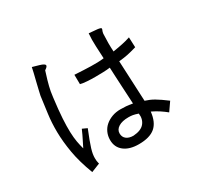

<svg xmlns="http://www.w3.org/2000/svg" viewBox="-156 -928 1313 1234"><g transform="rotate(-30 500.0 -311.0)"><path d="M707 -449 721 -148Q737 -143 752.5 -136.5Q768 -130 784.5 -120.5Q801 -111 820.5 -97.5Q840 -84 864 -66L821 -4Q799 -22 775.5 -37.5Q752 -53 721 -68Q713 7 672.5 41.5Q632 76 551 76Q482 76 442.5 45Q403 14 403 -40Q403 -70 414.5 -95.5Q426 -121 447 -139Q468 -157 496.5 -167.5Q525 -178 559 -178Q582 -178 600.5 -176.5Q619 -175 648 -170Q647 -192 645 -227Q643 -262 641 -301Q639 -340 637 -378Q635 -416 634 -444Q613 -441 583.5 -440Q554 -439 523.5 -439Q493 -439 464 -441Q435 -443 415 -448L414 -518Q450 -516 479 -514.5Q508 -513 533.5 -512.5Q559 -512 582.5 -512.5Q606 -513 630 -516Q628 -558 625.5 -608Q623 -658 627 -703Q644 -701 660 -700Q676 -699 688.5 -697.5Q701 -696 708.5 -693.5Q716 -691 716 -687Q716 -682 712.5 -675Q709 -668 707 -654Q705 -616 705 -585.5Q705 -555 707 -522Q731 -526 748 -529Q765 -532 778.5 -535Q792 -538 806 -541.5Q820 -545 838 -551L841 -476Q820 -470 803 -465.5Q786 -461 771 -458Q756 -455 740.5 -453Q725 -451 707 -449ZM548 11Q606 7 630 -22.5Q654 -52 648 -95Q625 -103 610.5 -105.5Q596 -108 578 -108Q531 -108 504 -91Q477 -74 477 -46Q477 -19 496 -4Q515 11 548 11ZM282 -194 317 -178Q300 -136 289 -106.5Q278 -77 271.5 -55.5Q265 -34 262.5 -18.5Q260 -3 260 11Q260 25 261 32Q262 39 264 48L266 55L201 81Q163 -19 149 -101Q135 -183 134 -253.5Q133 -324 141.5 -386.5Q150 -449 158 -510Q160 -519 166 -545.5Q172 -572 179.5 -602Q187 -632 193.5 -659Q200 -686 202 -698L251 -684Q288 -673 288 -661Q288 -651 266 -637Q254 -600 247.5 -577Q241 -554 236.5 -536Q232 -518 229 -501Q226 -484 223 -459Q212 -372 208.5 -313Q205 -254 206.5 -212Q208 -170 213.5 -139.5Q219 -109 227 -80Q235 -96 241 -108Q247 -120 253 -132Q259 -144 266 -158.5Q273 -173 282 -194Z"/></g></svg>

Font: D2Coding
Style: Regular
Weight: 400
Monospace: yes
Designer: Yong-Rak Park; Jeong-Hwan Yoon; Sang-Min Lee;
Foundry: NHN Corporation
Version: Version 1.3.2; Build 20180524